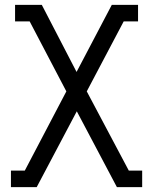

<svg xmlns="http://www.w3.org/2000/svg" viewBox="-20 -770 630 790"><path d="M510 -68H565V0H461L296 -312L131 0H25V-68H82L253 -394L102 -682H42V-750H152L295 -474L440 -750H548V-682H489L337 -394Z"/></svg>

Font: Kelly Slab
Style: Regular
Weight: 400
Designer: Denis Masharov
Foundry: Denis Masharov
Version: Version 1.001